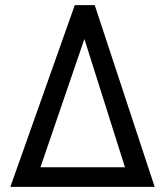

<svg xmlns="http://www.w3.org/2000/svg" viewBox="-20 -731 654 751"><path d="M272.5 -710.9H350.6L585 0H20.5ZM138.2 -76.7H468.8L310.1 -578.6Z"/></svg>

Font: Roboto Condensed
Style: Regular
Weight: 400
Designer: Google
Version: Version 2.001047; 2015